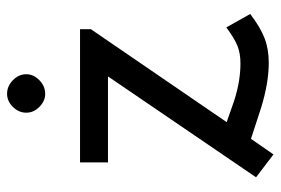

<svg xmlns="http://www.w3.org/2000/svg" viewBox="-142 -600 774 529"><g transform="rotate(-90 244.5 -336.0)"><path d="M298 -425H61V-502H428V-472L172 -98L232 -77Q285 -60 334 -60Q361 -60 381.5 -68Q402 -76 433 -99L470 -33Q433 -5 403 6.5Q373 18 336 18Q280 18 212 -3L126 -31L83 31L20 -17ZM198 -650Q198 -671 214 -687Q230 -703 250 -703Q271 -703 287.5 -687Q304 -671 304 -650Q304 -630 287.5 -614Q271 -598 250 -598Q230 -598 214 -614Q198 -630 198 -650Z"/></g></svg>

Font: Bellota
Style: Bold
Weight: 700
Designer: Kemie Guaida
Foundry: Kemie Guaida
Version: Version 4.001